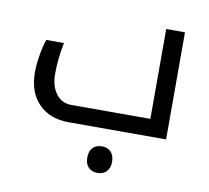

<svg xmlns="http://www.w3.org/2000/svg" viewBox="-77 -571 931 856"><g transform="rotate(10 389.0 -142.5)"><path d="M252 0Q165.5 0 115.2 -52Q64.9 -104 64.9 -193.8Q64.9 -227.1 72 -270.5Q79.1 -314 89.8 -344.2H169.9Q154.8 -272 154.8 -201.2Q154.8 -146.5 180.7 -112.3Q206.5 -78.1 249 -78.1H607.9V-484.9H692.9V0ZM417 200.2Q391.1 200.2 376 184.6Q360.8 168.9 360.8 140.1Q360.8 111.3 375.7 95.7Q390.6 80.1 417 80.1Q443.8 80.1 458.5 96.4Q473.1 112.8 473.1 140.1Q473.1 167.5 458.5 183.8Q443.8 200.2 417 200.2Z"/></g></svg>

Font: Droid Arabic Kufi
Style: Regular
Weight: 400
Designer: Pascal Zoghbi
Foundry: Irfont.ir
Version: Version 1.00 February 28, 2013, initial release